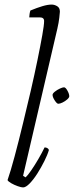

<svg xmlns="http://www.w3.org/2000/svg" viewBox="-20 -820 323 840"><path d="M81 0Q73 0 57.5 -5.5Q42 -11 29 -18.5Q16 -26 13 -32Q26 -69 44 -136Q62 -203 81 -282Q98 -351 114.5 -422.5Q131 -494 144 -557.5Q157 -621 165 -666Q173 -711 173 -728Q173 -744 154 -744H108Q108 -750 109.5 -759.5Q111 -769 113 -774Q142 -786 165.5 -793Q189 -800 206 -800Q218 -800 230 -793Q242 -786 242 -769Q242 -765 239.5 -743Q237 -721 231 -695L81 -51L92 -44Q101 -52 116.5 -74.5Q132 -97 148 -124.5Q164 -152 175 -175Q189 -175 194 -164Q188 -143 174 -115Q160 -87 143.5 -61Q127 -35 110 -17.5Q93 0 81 0ZM235 -366Q229 -366 219.5 -380.5Q210 -395 210 -405Q210 -411 220 -419Q230 -427 242 -432.5Q254 -438 260 -438Q267 -438 275 -423.5Q283 -409 283 -399Q283 -393 274 -385Q265 -377 253.5 -371.5Q242 -366 235 -366Z"/></svg>

Font: Texturina 72pt 72pt Thin
Style: Italic
Weight: 100
Italic angle: -11°
Designer: Guillermo Torres Carreño
Foundry: Omnibus-Type
Version: Version 1.002; ttfautohint (v1.8.3)